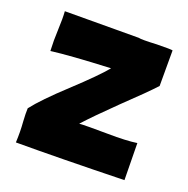

<svg xmlns="http://www.w3.org/2000/svg" viewBox="-96 -590 666 680"><g transform="rotate(20 236.5 -249.5)"><path d="M443 -363Q413 -330 332 -253Q258 -181 221 -140Q246 -142 328 -141Q398 -140 438 -146L440 -7Q194 -1 33 -1Q35 -43 32 -79Q30 -111 31 -129Q65 -173 145 -247Q230 -326 260 -363Q105 -356 37 -347Q35 -386 37 -427Q39 -471 37 -497L315 -498Q326 -495 383 -498Q438 -499 443 -497Z"/></g></svg>

Font: Londrina Solid
Style: Regular
Weight: 400
Designer: Marcelo Magalhaes
Foundry: Marcelo Magalh„es
Version: Version 1.001 2011